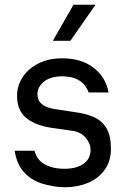

<svg xmlns="http://www.w3.org/2000/svg" viewBox="-20 -778 530 810"><path d="M254 12Q228 12 203.5 7.5Q179 3 156 -4Q110 -19 80 -53Q50 -87 42 -142H126Q134 -105 167.5 -85.5Q201 -66 252 -66Q303 -66 332.5 -87Q362 -108 362 -146Q362 -173 341.5 -197Q321 -221 286 -226L196 -239Q129 -249 90.5 -280.5Q52 -312 52 -374Q52 -417 76 -453Q100 -489 142.5 -510.5Q185 -532 242 -532Q323 -532 374.5 -492.5Q426 -453 438 -388H354Q329 -456 242 -456Q194 -456 166 -434Q138 -412 138 -380Q138 -329 210 -318L302 -304Q346 -298 379 -282.5Q412 -267 430 -235.5Q448 -204 448 -150Q448 -98 421.5 -61.5Q395 -25 351 -6.5Q307 12 254 12ZM203 -606 290 -758H383L277 -606Z"/></svg>

Font: Liter
Style: Regular
Weight: 400
Designer: Anton Skugarov
Foundry: skugi
Version: Version 1.004; ttfautohint (v1.8.4.7-5d5b)